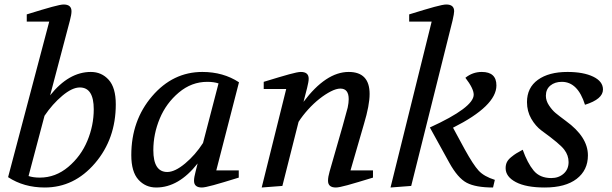

<svg xmlns="http://www.w3.org/2000/svg" viewBox="-20 -827 2724 854"><path d="M16 -39 199 -731H99V-763Q173 -786 211.5 -796.5Q250 -807 263 -807Q298 -807 298 -777Q298 -762 291 -736L203 -403Q286 -507 384 -507Q432 -507 463.5 -472Q495 -437 495 -363Q495 -209 402.5 -101Q310 7 179 7Q86 7 16 -39ZM107 -44Q128 -37 157 -37Q227 -37 283.5 -84.5Q340 -132 368.5 -200.5Q397 -269 397 -341Q397 -438 335 -438Q301 -438 257 -401Q213 -364 178 -312Z M564 -137Q564 -291 656.5 -399Q749 -507 880 -507Q973 -507 1043 -461L942 -69H1042V-37Q968 -14 929.5 -3.5Q891 7 878 7Q843 7 843 -23Q843 -38 850 -64L859 -100Q775 7 675 7Q627 7 595.5 -28Q564 -63 564 -137ZM662 -159Q662 -62 724 -62Q758 -62 803.5 -100Q849 -138 883 -191L952 -456Q931 -463 902 -463Q832 -463 775.5 -415.5Q719 -368 690.5 -299.5Q662 -231 662 -159Z M1144 7 1253 -431H1153V-463Q1228 -486 1266 -496.5Q1304 -507 1318 -507Q1353 -507 1353 -477Q1353 -469 1351 -459Q1349 -449 1346 -436L1330 -374Q1430 -507 1531 -507Q1624 -507 1624 -409Q1624 -359 1599 -276L1539 -69H1639V-37Q1564 -14 1526 -3.5Q1488 7 1474 7Q1439 7 1439 -23Q1439 -40 1446 -64Q1522 -327 1526.5 -348.5Q1531 -370 1531 -386Q1531 -433 1494 -433Q1476 -433 1451.5 -420.5Q1427 -408 1401 -387.5Q1375 -367 1350.5 -340Q1326 -313 1308 -285L1236 0Z M1717 7 1900 -731H1800V-763Q1874 -786 1912.5 -796.5Q1951 -807 1965 -807Q2000 -807 2000 -777Q2000 -767 1993 -736L1809 0ZM1892 -260Q2087 -349 2087 -406Q2087 -433 2050 -481Q2082 -507 2123 -507Q2188 -507 2188 -447Q2188 -356 1995 -259L2047 -163Q2085 -94 2109 -68Q2133 -42 2181 -27L2173 7Q2096 7 2056 -14Q2016 -35 1978 -104Z M2229 -79Q2229 -94 2234.5 -105.5Q2240 -117 2253.5 -128Q2267 -139 2276 -144.5Q2285 -150 2305 -161Q2326 -102 2353.5 -68.5Q2381 -35 2432 -35Q2465 -35 2487 -54.5Q2509 -74 2509 -106Q2509 -136 2490 -161Q2472 -186 2389 -246Q2362 -266 2343 -299Q2324 -332 2324 -373Q2324 -437 2372.5 -472Q2421 -507 2504 -507Q2575 -507 2618.5 -486Q2662 -465 2662 -429Q2662 -386 2582 -361Q2550 -463 2479 -463Q2448 -463 2428 -446.5Q2408 -430 2408 -401Q2408 -379 2422 -358Q2436 -337 2451 -324.5Q2466 -312 2497 -289Q2595 -218 2595 -136Q2595 -70 2545 -31.5Q2495 7 2403 7Q2320 7 2274.5 -17Q2229 -41 2229 -79Z"/></svg>

Font: Volkhov
Style: Italic
Weight: 400
Italic angle: -12°
Designer: Cyreal (www.cyreal.org)
Foundry: Cyreal (www.cyreal.org)
Version: Version 1.010